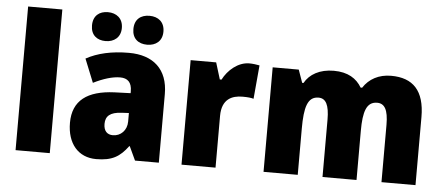

<svg xmlns="http://www.w3.org/2000/svg" viewBox="-51 -885 2338 1012"><g transform="rotate(5 1117.5 -378.5)"><path d="M241 0V-760H60V0Z M404 -690C404 -639 437 -614 482 -614C527 -614 562 -640 562 -690C562 -741 527 -767 482 -767C437 -767 404 -742 404 -690ZM623 -690C623 -640 655 -614 702 -614C748 -614 782 -640 782 -690C782 -741 748 -767 702 -767C656 -767 623 -742 623 -690ZM611 -563C520 -563 445 -546 385 -513L435 -389C487 -415 536 -430 576 -430C615 -430 638 -410 638 -362V-352L553 -349C410 -343 333 -287 333 -169C333 -59 392 10 487 10C571 10 612 -15 655 -73H658L692 0H818V-363C818 -494 740 -563 611 -563ZM600 -245 638 -247V-202C638 -155 605 -123 564 -123C534 -123 515 -141 515 -179C515 -220 539 -242 600 -245Z M1248 -563C1188 -563 1135 -516 1109 -465H1100L1073 -553H938V0H1118V-274C1118 -364 1173 -385 1227 -385C1256 -385 1273 -383 1286 -379L1302 -557C1287 -560 1266 -563 1248 -563Z M1998 -563C1933 -563 1882 -535 1851 -487H1843C1816 -533 1770 -563 1695 -563C1620 -563 1567 -532 1541 -485H1534L1510 -553H1372V0H1553V-244C1553 -358 1569 -415 1627 -415C1666 -415 1684 -381 1684 -303V0H1864V-260C1864 -362 1881 -415 1937 -415C1976 -415 1996 -384 1996 -303V0H2176V-360C2176 -500 2114 -563 1998 -563Z"/></g></svg>

Font: Noto Sans Sinhala SemiCondensed Black
Style: Regular
Weight: 900
Width: 4
Designer: Jelle Bosma - Monotype Design Team
Foundry: Monotype Imaging Inc.
Version: Version 2.006